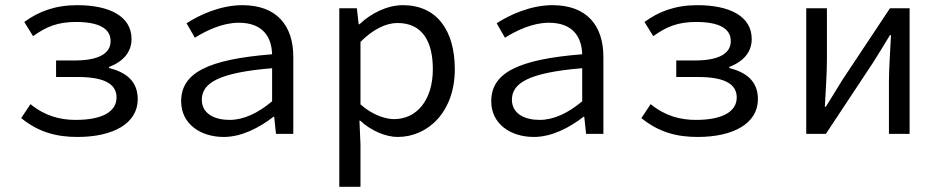

<svg xmlns="http://www.w3.org/2000/svg" viewBox="-20 -518 3640 743"><path d="M280 12C419 12 513 -41 513 -134C513 -204 468 -238 402 -255V-259C460 -281 489 -319 489 -367C489 -456 402 -498 279 -498C194 -498 130 -474 74 -433L108 -378C159 -415 204 -433 274 -433C362 -433 408 -408 408 -359C408 -311 362 -284 269 -284H197V-220H281C378 -220 431 -196 431 -141C431 -85 374 -54 273 -54C213 -54 154 -69 98 -115L62 -61C131 -5 201 12 280 12Z M846 12C915 12 984 -24 1038 -66H1041L1048 0H1115V-298C1115 -419 1051 -498 918 -498C833 -498 751 -460 702 -428L734 -372C779 -400 841 -430 904 -430C998 -430 1031 -374 1033 -308C782 -288 681 -235 681 -126C681 -39 755 12 846 12ZM868 -54C812 -54 761 -77 761 -132C761 -196 825 -237 1033 -254V-126C978 -80 923 -54 868 -54Z M1293 205H1375V41L1371 -51H1374C1417 -11 1474 12 1519 12C1636 12 1740 -85 1740 -250C1740 -401 1670 -498 1539 -498C1479 -498 1416 -467 1371 -424H1368L1361 -486H1293ZM1505 -57C1472 -57 1421 -73 1375 -114V-356C1425 -406 1475 -429 1518 -429C1615 -429 1655 -357 1655 -250C1655 -130 1592 -57 1505 -57Z M2046 12C2115 12 2184 -24 2238 -66H2241L2248 0H2315V-298C2315 -419 2251 -498 2118 -498C2033 -498 1951 -460 1902 -428L1934 -372C1979 -400 2041 -430 2104 -430C2198 -430 2231 -374 2233 -308C1982 -288 1881 -235 1881 -126C1881 -39 1955 12 2046 12ZM2068 -54C2012 -54 1961 -77 1961 -132C1961 -196 2025 -237 2233 -254V-126C2178 -80 2123 -54 2068 -54Z M2680 12C2819 12 2913 -41 2913 -134C2913 -204 2868 -238 2802 -255V-259C2860 -281 2889 -319 2889 -367C2889 -456 2802 -498 2679 -498C2594 -498 2530 -474 2474 -433L2508 -378C2559 -415 2604 -433 2674 -433C2762 -433 2808 -408 2808 -359C2808 -311 2762 -284 2669 -284H2597V-220H2681C2778 -220 2831 -196 2831 -141C2831 -85 2774 -54 2673 -54C2613 -54 2554 -69 2498 -115L2462 -61C2531 -5 2601 12 2680 12Z M3100 0H3176L3360 -278C3378 -307 3406 -352 3424 -382H3428C3425 -319 3420 -254 3420 -202V0H3500V-486H3424L3240 -209C3222 -179 3194 -135 3176 -105H3172C3175 -167 3180 -232 3180 -284V-486H3100Z"/></svg>

Font: Hasklig
Style: Regular
Weight: 400
Monospace: yes
Designer: Paul D. Hunt, Teo Tuominen
Foundry: Adobe Systems Incorporated
Version: Version 2.030;PS 1.0;hotconv 16.6.51;makeotf.lib2.5.65220